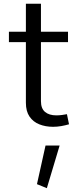

<svg xmlns="http://www.w3.org/2000/svg" viewBox="-20 -666 426 1016"><path d="M220.9 104.2 175.6 308.5 227.9 329.8 295.5 104.2ZM334.2 -61.8Q324 -59.6 308.5 -57.6Q292.9 -55.5 278.3 -55.5Q240 -55.5 218.3 -73.7Q196.7 -91.8 196.7 -130.6V-646.3H117V-122.3Q117 -77.1 136.3 -49Q155.6 -20.9 188.3 -8Q220.9 5 260.8 5Q282.7 5 304.3 1.2Q326 -2.7 345.2 -8.3ZM27.2 -443.2H339.9V-498.1H27.2Z"/></svg>

Font: Estedad-FD VF
Style: Regular
Weight: 100
Designer: Amin Abedi
Version: Version 7.3